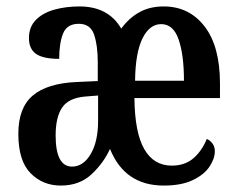

<svg xmlns="http://www.w3.org/2000/svg" viewBox="-20 -567 739 597"><path d="M169 10Q113 10 75 -28.5Q37 -67 37 -151Q37 -232 82 -270Q127 -308 218 -312L284 -315V-373Q284 -426 272.5 -459.5Q261 -493 225 -493Q188 -493 176 -462.5Q164 -432 164 -384Q114 -384 92 -399.5Q70 -415 70 -449Q70 -483 91.5 -505Q113 -527 149 -537Q185 -547 227 -547Q317 -547 357 -478Q380 -510 412.5 -528.5Q445 -547 489 -547Q568 -547 616 -485Q664 -423 664 -307V-262H398Q399 -155 428.5 -103.5Q458 -52 514 -52Q555 -52 581.5 -75Q608 -98 623 -135Q633 -131 640.5 -121Q648 -111 648 -97Q648 -74 631.5 -49Q615 -24 579.5 -7Q544 10 489 10Q368 10 322 -104Q302 -60 264.5 -25Q227 10 169 10ZM552 -316Q552 -396 535.5 -444Q519 -492 481 -492Q445 -492 423 -447.5Q401 -403 400 -316ZM204 -49Q239 -49 262 -88Q285 -127 285 -191V-270L247 -267Q194 -263 173.5 -233Q153 -203 153 -146Q153 -49 204 -49Z"/></svg>

Font: Noto Serif Thai ExtraCondensed SemiBold
Style: Regular
Weight: 600
Width: 2
Designer: Monotype Design Team
Foundry: Monotype Imaging Inc.
Version: Version 2.001; ttfautohint (v1.8.4.7-5d5b)